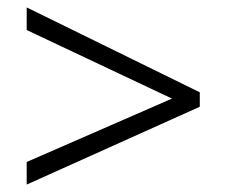

<svg xmlns="http://www.w3.org/2000/svg" viewBox="-20 -621 611 518"><path d="M52 -184V-123L519 -333V-372L52 -601V-540L444 -355Z"/></svg>

Font: Noto Sans Syriac Light
Style: Regular
Weight: 300
Designer: Patrick Giasson and the Monotype Design Team
Foundry: Monotype Imaging Inc.
Version: Version 3.000